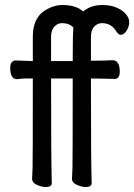

<svg xmlns="http://www.w3.org/2000/svg" viewBox="-20 -734 540 771"><path d="M164.1 17.1Q147.9 17.1 128.4 8.5Q108.9 0 108.9 -17.1Q108.9 -28.8 110.8 -60.1Q111.8 -85.9 111.8 -418.9H81.1Q62 -418 48.8 -416Q21 -416 21 -460.9Q21 -491.2 43.9 -491.2L111.8 -488.8V-588.9Q111.8 -668.9 172.9 -699.2Q202.1 -713.9 229 -713.9Q286.1 -713.9 314 -688Q345.2 -713.9 390.1 -713.9Q424.8 -713.9 449.5 -702.9Q474.1 -691.9 486.6 -676Q499 -660.2 499 -646Q499 -627.9 488.5 -611.1Q478 -594.2 464.8 -594.2Q457 -594.2 448.2 -606Q428.2 -641.1 389.2 -641.1Q372.1 -641.1 358.6 -627.4Q345.2 -613.8 345.2 -585V-490.2Q407.2 -490.2 431.2 -492.2Q460.9 -492.2 460.9 -445.8Q460.9 -417 439 -417Q418.9 -417 399.9 -418L345.2 -418.9Q345.2 -84 348.1 1Q348.1 17.1 324.2 17.1Q309.1 17.1 289.1 8.5Q269 0 269 -17.1Q269 -28.8 271 -60.1Q272 -85.9 272 -418.9H185.1Q185.1 -84 188 1Q188 17.1 164.1 17.1ZM185.1 -488.8H272Q272 -608.9 274.9 -623Q258.8 -641.1 229 -641.1Q211.9 -641.1 198.5 -627.4Q185.1 -613.8 185.1 -585Z"/></svg>

Font: LXGW WenKai Mono GB Screen
Style: Regular
Weight: 400
Monospace: yes
Designer: LXGW / Fontworks Inc.
Foundry: LXGW / Fontworks Inc.
Version: Version 1.510;January 18,2025